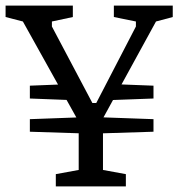

<svg xmlns="http://www.w3.org/2000/svg" viewBox="-21 -668 639 688"><path d="M529 -196 306 -189 86 -196V-241L305 -249L529 -241ZM243 -309 86 -315V-361L213 -366ZM366 -309 399 -366 529 -361V-315ZM179 -44 261 -59V-232L61 -591L-1 -607V-648H240V-607L165 -591V-573L310 -299H324L466 -573V-591L387 -607V-648H598V-607L538 -591L348 -244V-59L430 -44V0H179Z"/></svg>

Font: Faustina VF Beta
Style: Regular
Weight: 400
Designer: Alfonso Garcia
Foundry: Omnibus-Type
Version: Version 1.006